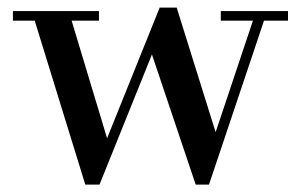

<svg xmlns="http://www.w3.org/2000/svg" viewBox="-20 -490 818 520"><path d="M760 -460V-434H695L546 10H510L391.5 -342.5L249.5 10H211L74 -434H15V-460H248V-434H174L270 -115.5L412.5 -469.5H458.5L564 -132L665 -434H578V-460Z"/></svg>

Font: Bodoni Moda SC 9pt Medium
Style: Regular
Weight: 500
Designer: Owen Earl
Foundry: indestructible type
Version: Version 2.005